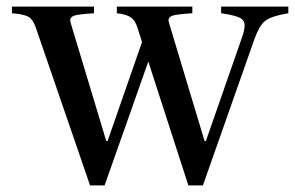

<svg xmlns="http://www.w3.org/2000/svg" viewBox="-20 -550 891 580"><path d="M593 10H549L428 -364L296 10H252L88 -467Q80 -491 66.5 -499Q53 -507 16 -510V-530H264V-510Q218 -507 205 -503Q192 -499 192 -488Q192 -485 201 -456L301 -124H305L409 -423L395 -467Q388 -489 374.5 -498Q361 -507 333 -510V-530H561V-510Q515 -507 502 -503Q489 -499 489 -488Q489 -485 498 -456L598 -124H602L710 -434Q719 -458 719 -473Q719 -489 704 -496.5Q689 -504 648 -510V-530H851V-510Q798 -501 780.5 -486.5Q763 -472 749 -433Z"/></svg>

Font: Libre Caslon Text
Style: Regular
Weight: 400
Designer: Pablo Impallari, Rodrigo Fuenzalida
Foundry: Pablo Impallari, Rodrigo Fuenzalida
Version: Version 1.002